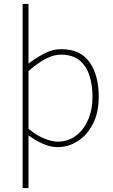

<svg xmlns="http://www.w3.org/2000/svg" viewBox="-20 -742 580 984"><path d="M96 222V-722H126V-416Q164 -445 206.5 -467.5Q249 -490 294 -490Q392 -490 439 -423.5Q486 -357 486 -246Q486 -165 456.5 -107.5Q427 -50 379 -19Q331 12 274 12Q240 12 202.5 -4Q165 -20 126 -48V222ZM276 -16Q328 -16 368 -45.5Q408 -75 431 -127Q454 -179 454 -246Q454 -307 438 -356Q422 -405 386.5 -433.5Q351 -462 292 -462Q255 -462 214 -440.5Q173 -419 126 -378V-82Q170 -46 209 -31Q248 -16 276 -16Z"/></svg>

Font: Assistant ExtraLight
Style: Regular
Weight: 200
Designer: Hebrew By Ben Nathan, Latin by Paul Hunt
Version: Version 3.000